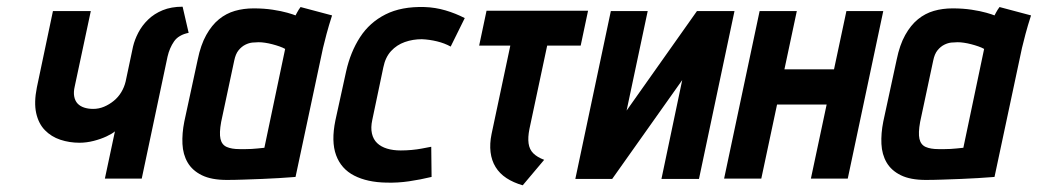

<svg xmlns="http://www.w3.org/2000/svg" viewBox="-20 -533 3097 573"><path d="M293 0H403L480 -364Q486 -390 499.5 -409.5Q513 -429 543 -435L525 -513Q491 -513 465.5 -502.5Q440 -492 422 -474.5Q404 -457 393 -436Q382 -415 377 -394L355 -290Q351 -273 342 -258Q333 -243 319.5 -232Q306 -221 290.5 -214.5Q275 -208 258 -208Q243 -208 231 -212Q219 -216 211.5 -224Q204 -232 201.5 -245Q199 -258 203 -275L251 -500H138L90 -272Q81 -227 88 -195.5Q95 -164 114 -144.5Q133 -125 160 -116Q187 -107 217 -107Q238 -107 259.5 -112.5Q281 -118 298 -126Q315 -134 323 -141Z M971 -487 877 -512Q871 -504 866.5 -495.5Q862 -487 862 -487Q855 -490 837.5 -495Q820 -500 794 -504Q768 -508 737 -508Q707 -508 681 -500.5Q655 -493 633.5 -475.5Q612 -458 595.5 -428.5Q579 -399 570 -355L530 -170Q523 -135 524.5 -103.5Q526 -72 540 -48Q554 -24 582.5 -10Q611 4 657 4Q680 4 707.5 3Q735 2 762.5 1Q790 0 812.5 -1.5Q835 -3 848.5 -4Q862 -5 862 -5L944 -390Q948 -407 954.5 -431.5Q961 -456 971 -487ZM640 -169 679 -352Q683 -372 692 -383Q701 -394 712 -399.5Q723 -405 733.5 -406Q744 -407 752 -407Q760 -407 770.5 -405.5Q781 -404 792.5 -401Q804 -398 814 -394.5Q824 -391 831 -387L769 -92Q759 -91 749.5 -90Q740 -89 731 -88.5Q722 -88 713 -88Q704 -88 695 -88Q671 -88 656.5 -94.5Q642 -101 638 -118.5Q634 -136 640 -169Z M1325 -394 1367 -479Q1340 -493 1309.5 -502Q1279 -511 1247 -512Q1178 -514 1130.5 -490Q1083 -466 1054.5 -422Q1026 -378 1013 -320L981 -174Q968 -111 983 -70Q998 -29 1037 -9Q1076 11 1133 12Q1167 13 1201 8Q1235 3 1268 -5L1267 -95Q1267 -95 1259 -93.5Q1251 -92 1238 -89.5Q1225 -87 1208.5 -85.5Q1192 -84 1176 -84Q1153 -84 1135 -89.5Q1117 -95 1105.5 -106Q1094 -117 1090 -134.5Q1086 -152 1091 -175L1124 -332Q1130 -362 1147 -380.5Q1164 -399 1188 -407.5Q1212 -416 1239 -416Q1262 -415 1284.5 -409.5Q1307 -404 1325 -394Z M1560 -148 1613 -397H1713L1735 -501H1432L1410 -397H1503L1447 -133Q1441 -104 1444 -79Q1447 -54 1459 -34.5Q1471 -15 1491.5 -1.5Q1512 12 1540 20L1604 -56Q1583 -64 1571.5 -75.5Q1560 -87 1557.5 -105Q1555 -123 1560 -148Z M1913 -500H1803L1697 1H1807L2016 -294L1954 1H2066L2172 -500H2060L1850 -203Z M2469 -326H2321L2358 -500H2247L2141 0H2252L2299 -221H2447L2400 0H2510L2616 -500H2506Z M3057 -487 2963 -512Q2957 -504 2952.5 -495.5Q2948 -487 2948 -487Q2941 -490 2923.5 -495Q2906 -500 2880 -504Q2854 -508 2823 -508Q2793 -508 2767 -500.5Q2741 -493 2719.5 -475.5Q2698 -458 2681.5 -428.5Q2665 -399 2656 -355L2616 -170Q2609 -135 2610.5 -103.5Q2612 -72 2626 -48Q2640 -24 2668.5 -10Q2697 4 2743 4Q2766 4 2793.5 3Q2821 2 2848.5 1Q2876 0 2898.5 -1.5Q2921 -3 2934.5 -4Q2948 -5 2948 -5L3030 -390Q3034 -407 3040.5 -431.5Q3047 -456 3057 -487ZM2726 -169 2765 -352Q2769 -372 2778 -383Q2787 -394 2798 -399.5Q2809 -405 2819.5 -406Q2830 -407 2838 -407Q2846 -407 2856.5 -405.5Q2867 -404 2878.5 -401Q2890 -398 2900 -394.5Q2910 -391 2917 -387L2855 -92Q2845 -91 2835.5 -90Q2826 -89 2817 -88.5Q2808 -88 2799 -88Q2790 -88 2781 -88Q2757 -88 2742.5 -94.5Q2728 -101 2724 -118.5Q2720 -136 2726 -169Z"/></svg>

Font: Advent Pro
Style: Bold Italic
Weight: 700
Italic angle: -12°
Designer: VivaRado, Andreas Kalpakidis
Foundry: VivaRado, Andreas Kalpakidis
Version: Version 3.000